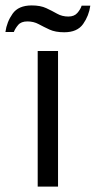

<svg xmlns="http://www.w3.org/2000/svg" viewBox="-74 -688 353 708"><path d="M65 0V-500H140V0ZM163 -569Q130 -569 108.5 -579Q87 -589 68.5 -599Q50 -609 27 -609Q4 -609 -7 -596Q-18 -583 -23 -570H-54Q-49 -607 -27.5 -637.5Q-6 -668 43 -668Q75 -668 96.5 -658Q118 -648 136.5 -637.5Q155 -627 178 -627Q200 -627 211.5 -640.5Q223 -654 227 -667H259Q254 -630 232.5 -599.5Q211 -569 163 -569Z"/></svg>

Font: Questrial
Style: Regular
Weight: 400
Designer: Joe Prince, Laura Meseguer
Foundry: Joe Prince, Laura Meseguer
Version: Version 2.000; ttfautohint (v1.8.3)